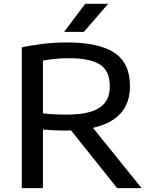

<svg xmlns="http://www.w3.org/2000/svg" viewBox="-20 -966 776 986"><path d="M92 0V-723Q140.5 -733.5 200 -740.8Q259.5 -748 325 -748Q487.5 -748 567.5 -695Q647.5 -642 647.5 -523.5Q647.5 -352.5 457.5 -309.5L707 0H581.5L345 -296Q331.5 -295.5 317.5 -295.5Q285 -295.5 257.8 -297Q230.5 -298.5 200.5 -300.5V0ZM322 -377.5Q439 -377.5 491.5 -413Q544 -448.5 544 -522Q544 -602 493.5 -634.5Q443 -667 333 -667Q291.5 -667 260.8 -663.5Q230 -660 200.5 -655V-383.5Q232.5 -380.5 258.5 -379Q284.5 -377.5 322 -377.5ZM309.5 -802.5 417.5 -946.5H535.5L411 -802.5Z"/></svg>

Font: Encode Sans Expanded Medium
Style: Regular
Weight: 500
Width: 7
Designer: Multiple Designers
Foundry: Impallari Type
Version: Version 3.000; ttfautohint (v1.8.3) -l 8 -r 50 -G 200 -x 14 